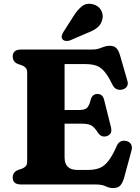

<svg xmlns="http://www.w3.org/2000/svg" viewBox="-20 -957 724 996"><path d="M46 -664Q46 -700 89.5 -700H456.5Q478.5 -700 493.2 -705Q508 -710 520.8 -714.8Q533.5 -719.5 549 -719.5Q572.5 -719.5 584.2 -706.8Q596 -694 604 -665.5L641 -537Q646 -520 638.2 -508.2Q630.5 -496.5 614.5 -492.5Q599 -488.5 585.2 -494.5Q571.5 -500.5 562.5 -519Q540.5 -564.5 520.5 -587.2Q500.5 -610 477.5 -617.2Q454.5 -624.5 424 -624.5H315V-386.5H391Q421 -386.5 432 -398Q443 -409.5 450.5 -439.5Q458.5 -469 484.5 -469.5Q512.5 -470 520 -439.5L555.5 -298Q564.5 -261 534.5 -251Q506.5 -242 488.5 -268Q470 -297 454 -306.2Q438 -315.5 402.5 -315.5H315V-140.5Q315 -75.5 381.5 -75.5H436Q470 -75.5 495 -84.8Q520 -94 541.2 -120.8Q562.5 -147.5 585.5 -199.5Q599.5 -232.5 634 -226Q651.5 -222.5 659.5 -209Q667.5 -195.5 662 -175.5L624 -35.5Q616 -8 604 5.2Q592 18.5 568 18.5Q546 18.5 527.5 9.2Q509 0 477 0H89.5Q46 0 46 -36Q46 -63.5 73 -75L94 -82Q106.5 -87 113.8 -95.2Q121 -103.5 121 -119.5V-580.5Q121 -596.5 113.8 -604.8Q106.5 -613 94 -618L73 -625Q46 -636.5 46 -664ZM360 -871Q381 -905.5 404.8 -924.2Q428.5 -943 461.5 -935Q490.5 -928 503.8 -904.8Q517 -881.5 511 -857Q505 -831 485.8 -814.8Q466.5 -798.5 431.5 -785.5L343.5 -747.5Q333 -743.5 321.8 -744.8Q310.5 -746 304.5 -753Q298 -761.5 300.2 -770.8Q302.5 -780 308.5 -790.5Z"/></svg>

Font: Fraunces 9pt Soft
Style: Bold
Weight: 700
Version: Version 1.000;[b76b70a41]